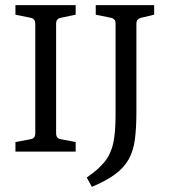

<svg xmlns="http://www.w3.org/2000/svg" viewBox="-20 -589 655 746"><path d="M274 -532 217 -520Q198 -517 198 -497V-71Q198 -51 217 -48L274 -37V0H40V-37L98 -48Q117 -51 117 -70V-497Q117 -517 98 -520L40 -532V-569H274ZM529 -520Q510 -516 510 -497V-154Q510 -91 504 -46.5Q498 -2 480 30Q462 62 428 87.5Q394 113 337 137L317 101Q363 69 387 39Q411 9 420 -32.5Q429 -74 429 -140V-497Q429 -517 410 -520L352 -532V-569H579V-532Z"/></svg>

Font: Yrsa
Style: Regular
Weight: 400
Designer: Anna Giedrys (Yrsa+Rasa design), David Brezina (Yrsa art-direction, Rasa art-direction, design)
Foundry: Rosetta Type Foundry
Version: Version 2.004